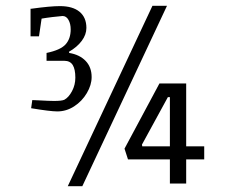

<svg xmlns="http://www.w3.org/2000/svg" viewBox="-20 -631 794 660"><path d="M295 -366Q295 -339 278.5 -311Q262 -283 235 -265.5Q208 -248 177 -248Q153 -248 87 -259L91 -287L114 -286Q150 -284 166 -284Q192 -284 201 -288Q216 -296 227.5 -317.5Q239 -339 239 -364Q239 -393 230 -407.5Q221 -422 201 -422H140V-449Q188 -459 205.5 -478.5Q223 -498 223 -530Q223 -549 215.5 -562.5Q208 -576 195 -576Q182 -575 161 -572.5Q140 -570 123 -567L114 -506H85V-601H88Q153 -610 186 -610Q230 -610 253.5 -590.5Q277 -571 277 -535Q277 -512 261 -490.5Q245 -469 217 -453L218 -449Q254 -443 274.5 -421.5Q295 -400 295 -366ZM682 -83H620V0H564V-83H420L408 -120L528 -344H620V-128H682ZM564 -128V-297H557L468 -134L469 -128ZM504 -611H554L263 9H213Z"/></svg>

Font: Grenze Light
Style: Regular
Weight: 300
Designer: Renata Polastri
Foundry: Omnibus-Type
Version: Version 1.002; ttfautohint (v1.8)